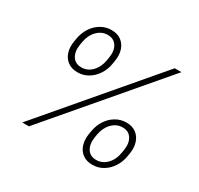

<svg xmlns="http://www.w3.org/2000/svg" viewBox="-156 -931 1177 1134"><g transform="rotate(30 432.5 -363.5)"><path d="M248 -419.4Q208.5 -419.4 181.9 -438.7Q155.3 -458 144.3 -491.7Q133.3 -525.4 140.6 -567.9L144 -588.4Q151.4 -631.3 173.3 -664.8Q195.3 -698.2 228 -717.5Q260.7 -736.8 299.8 -736.8Q339.4 -736.8 365.7 -717.5Q392.1 -698.2 403.1 -664.6Q414.1 -630.9 406.7 -587.9L403.3 -567.4Q396.5 -524.9 374.3 -491.5Q352.1 -458 319.6 -438.7Q287.1 -419.4 248 -419.4ZM253.4 -456.1Q294.9 -456.1 325.2 -487.3Q355.5 -518.6 363.8 -567.9L367.2 -588.4Q375.5 -638.2 355.7 -669.4Q335.9 -700.7 294.4 -700.7Q253.4 -700.7 222.7 -669.2Q191.9 -637.7 183.6 -587.9L180.2 -567.4Q172.4 -518.1 192.1 -487.1Q211.9 -456.1 253.4 -456.1ZM597.2 9.8Q557.6 9.8 531 -9.5Q504.4 -28.8 493.7 -62.5Q482.9 -96.2 489.7 -138.7L493.2 -159.2Q500.5 -202.1 522.5 -235.6Q544.4 -269 577.4 -288.3Q610.4 -307.6 649.4 -307.6Q688.5 -307.6 714.8 -288.3Q741.2 -269 752.2 -235.4Q763.2 -201.7 756.3 -158.7L752.9 -138.2Q745.6 -95.7 723.6 -62.3Q701.7 -28.8 668.9 -9.5Q636.2 9.8 597.2 9.8ZM602.5 -26.4Q644 -26.4 674.6 -57.9Q705.1 -89.4 712.9 -138.7L716.3 -159.2Q724.6 -209 704.8 -240.2Q685.1 -271.5 644 -271.5Q602.5 -271.5 572 -240Q541.5 -208.5 532.7 -158.7L529.3 -138.2Q521.5 -88.9 541.3 -57.6Q561 -26.4 602.5 -26.4ZM114.7 0 734.4 -727.5H780.3L160.2 0Z"/></g></svg>

Font: Inter 20pt ExtraLight
Style: Italic
Weight: 250
Italic angle: -9.3988°
Version: Version 4.001;git-66647c0bb